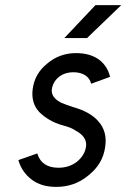

<svg xmlns="http://www.w3.org/2000/svg" viewBox="-20 -720 495 752"><path d="M232 -571H321L455 -700H354ZM411 -419Q401 -462 367 -487Q332 -512 278 -512Q213 -512 165 -471Q116 -432 108 -371Q101 -316 134 -281Q151 -264 174 -250.5Q197 -237 226 -229Q242 -225 254.5 -220Q267 -215 277 -208Q322 -184 317 -146Q312 -112 282 -87Q251 -63 209 -63Q143 -63 126 -119L52 -93Q65 -46 105 -16Q142 12 200 12Q272 12 325 -32Q383 -77 392 -145Q401 -204 366 -244Q334 -282 265 -301Q253 -305 242 -309Q231 -313 221 -317Q179 -338 183 -370Q187 -399 210 -418Q233 -437 268 -437Q295 -437 314 -425Q332 -413 337 -392Z"/></svg>

Font: Unageo
Style: Regular-Italic
Weight: 400
Designer: Richard Sepsi
Foundry: Richard Sepsi
Version: Version 2.000